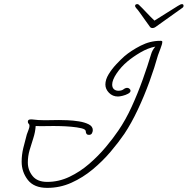

<svg xmlns="http://www.w3.org/2000/svg" viewBox="-20 -870 910 931"><path d="M209 41Q145 41 115 2.5Q85 -36 85 -86Q85 -119 93 -152.5Q101 -186 110 -218Q113 -227 118 -239.5Q123 -252 123 -260Q123 -267 119 -270Q115 -273 115 -280Q115 -291 129 -291H135Q150 -289 165.5 -288Q181 -287 197 -287Q214 -287 231.5 -287.5Q249 -288 266 -288Q280 -288 307 -287Q334 -286 362.5 -281.5Q391 -277 410.5 -267Q430 -257 430 -239Q430 -232 426 -224Q422 -216 411 -216Q403 -216 399.5 -221Q396 -226 396 -233Q396 -243 375 -248Q354 -253 325.5 -255.5Q297 -258 272.5 -258.5Q248 -259 240 -259Q218 -259 196 -258.5Q174 -258 153 -259Q151 -229 141.5 -200Q132 -171 123.5 -142Q115 -113 115 -82Q115 -45 138 -16.5Q161 12 209 12Q265 12 316.5 -12.5Q368 -37 412.5 -75.5Q457 -114 493 -157Q529 -200 554 -237Q589 -288 618.5 -352.5Q648 -417 672 -484Q696 -551 713 -608Q718 -626 733 -644Q697 -637 660.5 -615.5Q624 -594 598 -572Q567 -546 545.5 -514Q524 -482 524 -460Q524 -445 532.5 -437.5Q541 -430 554 -430Q570 -430 579 -437Q588 -444 597 -444Q603 -444 608 -439.5Q613 -435 613 -430Q613 -422 601 -415.5Q589 -409 574.5 -405.5Q560 -402 552 -402Q526 -402 508.5 -420Q491 -438 491 -460Q491 -484 506.5 -509.5Q522 -535 543.5 -558Q565 -581 583 -597Q616 -625 662 -648.5Q708 -672 756 -672H760Q767 -672 767 -667Q767 -657 758.5 -635.5Q750 -614 746 -602Q730 -544 705 -475Q680 -406 648.5 -339Q617 -272 583 -221Q555 -180 516.5 -134.5Q478 -89 430 -49Q382 -9 326.5 16Q271 41 209 41ZM720 -734Q711 -734 707 -740Q697 -754 684 -772Q671 -790 659.5 -806.5Q648 -823 641 -830Q635 -837 635 -841Q635 -850 646 -850Q650 -850 653 -847Q668 -833 689.5 -810Q711 -787 729 -770Q756 -787 788.5 -807.5Q821 -828 842 -841Q852 -847 855.5 -848.5Q859 -850 862 -850Q870 -850 870 -842Q870 -835 863 -831L734 -739Q727 -734 720 -734Z"/></svg>

Font: Ms Madi
Style: Regular
Weight: 400
Designer: Robert E. Leuschke
Foundry: Robert E. Leuschke
Version: Version 1.010; ttfautohint (v1.8.3)